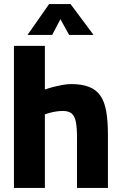

<svg xmlns="http://www.w3.org/2000/svg" viewBox="-20 -930 599 950"><path d="M49 0V-703H202V-487Q218 -493 241 -499Q264 -505 288 -509.5Q312 -514 331 -514Q384 -514 419.5 -500.5Q455 -487 476 -457.5Q497 -428 505.5 -380Q514 -332 514 -263V0H361V-250Q361 -297 355.5 -326Q350 -355 335 -368Q320 -381 291 -381Q275 -381 258.5 -378.5Q242 -376 227 -372Q212 -368 202 -364V0ZM116 -757 223 -910H329L443 -757H322L279 -835L238 -757Z"/></svg>

Font: Cairo Play ExtraBold
Style: Regular
Weight: 800
Version: Version 3.119